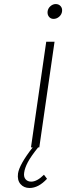

<svg xmlns="http://www.w3.org/2000/svg" viewBox="-20 -727 326 947"><path d="M68.8 128.9Q75.2 85 141.1 0H132.8L208 -521H249L173.8 0H168Q132.8 43.9 117.4 72.8Q102.1 101.6 99.1 125Q96.2 145.5 106.2 157.2Q116.2 168.9 133.8 168.9Q162.6 168.9 196.8 134.8L211.9 154.8Q169.9 200.2 126 200.2Q97.7 200.2 81.1 180.9Q64.5 161.6 68.8 128.9ZM214.8 -670.9Q216.8 -686 228.8 -696.5Q240.7 -707 254.9 -707Q270 -707 279.1 -696.5Q288.1 -686 286.1 -670.9Q284.2 -655.3 271.7 -644.5Q259.3 -633.8 244.1 -633.8Q230 -633.8 221.4 -644.5Q212.9 -655.3 214.8 -670.9Z"/></svg>

Font: Trueno UltraLight
Style: Italic
Weight: 250
Designer: Julieta Ulanovsky
Foundry: Julieta Ulanovsky
Version: Version 3.001b | FøM Fix